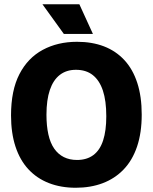

<svg xmlns="http://www.w3.org/2000/svg" viewBox="-20 -871 720 905"><path d="M337 14Q267 14 210.5 -8Q154 -30 114 -73Q74 -116 53 -180Q32 -244 32 -327Q32 -445 71.5 -521.5Q111 -598 181.5 -636Q252 -674 343 -674Q414 -674 470 -652.5Q526 -631 566 -588Q606 -545 627 -480.5Q648 -416 648 -331Q648 -245 626 -180Q604 -115 562.5 -72Q521 -29 464 -7.5Q407 14 337 14ZM343 -117Q389 -117 420 -140Q451 -163 466 -209Q481 -255 481 -323Q481 -396 465 -444Q449 -492 417.5 -517Q386 -542 338 -542Q293 -542 262 -518Q231 -494 215 -447Q199 -400 199 -330Q199 -278 208 -237.5Q217 -197 235.5 -170.5Q254 -144 281 -130.5Q308 -117 343 -117ZM281 -711 180 -851H354L418 -711Z"/></svg>

Font: Bricolage Grotesque 72pt ExtraBold
Style: Regular
Weight: 800
Designer: Mathieu Triay
Foundry: Atelier Triay
Version: Version 1.001;gftools[0.9.33.dev8+g029e19f]